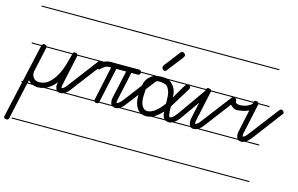

<svg xmlns="http://www.w3.org/2000/svg" viewBox="-147 -785 1991 1283"><g transform="rotate(15 848.5 -144.0)"><path d="M394 -14H293Q281 -9 270 -9Q258 -9 250 -14H155Q135 -7 116 -7Q96 -7 79 -14H41L-15 241Q-18 254 -30 254Q-41 254 -45.5 250Q-50 246 -50 240Q-50 234 -49 234L6 -14H0V-21H8L66 -280H0V-287H69Q71 -290 73 -293Q76 -297 83 -297H86Q98 -295 101 -287H282Q286 -297 297 -297Q307 -297 312 -292Q314 -290 315 -287H394V-280H317V-279Q317 -278 316 -275Q315 -272 315 -271L271 -66Q269 -57 269 -51Q269 -48 270 -44Q278 -44 286.5 -51Q295 -58 303 -69L461 -277Q468 -285 475 -285Q482 -285 488 -279Q494 -273 494 -266Q494 -260 490 -256L331 -47Q318 -30 304 -21H394ZM102 -277Q102 -276 102 -275L67 -114Q64 -106 64 -93Q64 -73 77 -58Q90 -43 117 -43Q152 -43 178.5 -65Q205 -87 225.5 -122Q246 -157 259 -199Q271 -240 281 -280H103Q103 -279 102 -277ZM394 239H0V232H394ZM394 -535H0V-542H394ZM243 -22Q234 -35 234 -51Q234 -55 234.5 -60.5Q235 -66 237 -73V-75Q210 -40 177 -23Q175 -22 173 -21H243ZM47 -38 43 -21H65Q55 -28 47 -38Z M779 -280H756V-279Q756 -262 738 -262H695L652 -64Q650 -55 650 -49Q650 -47 652 -43Q659 -43 667.5 -50Q676 -57 685 -67L843 -275Q849 -283 856 -283Q863 -283 869.5 -277.5Q876 -272 876 -266Q876 -258 872 -254L712 -46Q700 -30 687 -21H779V-14H676Q664 -8 652 -8Q640 -8 631 -14H536Q532 -7 525 -7Q511 -7 506 -14H394V-21H504V-23Q504 -28 505 -29L555 -262H540Q527 -262 517 -256.5Q507 -251 499.5 -244.5Q492 -238 486.5 -233Q481 -228 477 -228Q469 -228 463 -234Q457 -240 457 -246Q457 -257 466 -266Q474 -274 484 -280H394V-287H498Q506 -290 515 -293Q530 -297 540 -297H738Q751 -297 755 -287H779ZM591 -262 539 -22V-21H623Q615 -32 615 -51Q615 -62 617 -71L659 -262ZM779 239H394V232H779ZM779 -535H394V-542H779Z M1137 -14H1045Q1033 -8 1021 -8Q1009 -8 998 -14H899Q882 -8 862 -8Q845 -8 831 -14H779V-21H819Q809 -28 801 -40Q779 -71 779 -118Q779 -181 789 -215Q795 -238 811 -256Q827 -272 842 -280H779V-287H860Q861 -287 863 -287Q887 -291 924 -289Q930 -288 935 -287H1137V-280H1092L1093 -279Q1100 -273 1100 -268.5Q1100 -264 1096 -257Q1092 -250 1086 -240L1073 -219Q1066 -207 1056 -192L1008 -113Q1008 -42 1021 -42Q1037 -42 1065 -79L1204 -276Q1210 -284 1218 -284Q1225 -284 1231 -278.5Q1237 -273 1237 -267Q1237 -262 1233 -256L1094 -59Q1075 -33 1057 -21H1137ZM862 -43Q913 -43 972 -124Q972 -181 965.5 -202.5Q959 -224 948.5 -236.5Q938 -249 920 -251Q905 -255 893 -255Q886 -255 880 -254Q870 -251 849 -240Q815 -221 815 -161Q813 -140 813.5 -132Q814 -124 814 -113.5Q814 -103 817.5 -89.5Q821 -76 827 -66Q841 -43 862 -43ZM920 -342Q915 -333 906 -333Q897 -333 891.5 -340Q886 -347 886 -353.5Q886 -360 890 -366L976 -478Q984 -486 990.5 -486Q997 -486 1004 -480Q1011 -474 1011 -467Q1011 -461 1006 -453ZM984 -250Q1005 -223 1005 -175L1038 -232Q1058 -268 1070 -280H952Q969 -270 984 -250ZM1137 -535H779V-542H1137ZM1137 239H779V232H1137ZM974 -70Q950 -43 922 -25Q919 -23 915 -21H989L988 -22Q974 -37 974 -70Z M1468 -14H1217Q1204 -8 1191 -8Q1180 -8 1172 -14H1137V-21H1166Q1158 -35 1158 -48Q1158 -61 1160 -73L1204 -280H1137V-287H1205Q1209 -297 1220 -297H1221Q1233 -295 1237 -292Q1239 -290 1240 -287H1468V-280H1410Q1411 -279 1412 -278Q1419 -272 1419 -266V-262Q1419 -242 1450 -242Q1489 -242 1518 -262Q1528 -268 1534 -276Q1540 -284 1546.5 -284Q1553 -284 1559.5 -278Q1566 -272 1566 -266Q1566 -241 1517 -222Q1497 -213 1478 -209.5Q1459 -206 1452 -205.5Q1445 -205 1440 -205H1436Q1432 -205 1428 -206Q1415 -208 1393 -229L1255 -47Q1243 -31 1229 -21H1468ZM1195 -66Q1193 -57 1193 -52Q1193 -47 1194 -44Q1208 -44 1227 -69L1386 -277Q1387 -279 1388 -280H1241ZM1468 -535H1137V-542H1468ZM1468 239H1137V232H1468Z M1645 -280H1569Q1569 -279 1568.5 -277.5Q1568 -276 1568 -275L1523 -66Q1522 -57 1522 -51Q1522 -48 1523 -44Q1530 -44 1538.5 -51Q1547 -58 1555 -69L1714 -277Q1720 -285 1727 -285Q1734 -285 1740.5 -279Q1747 -273 1747 -266Q1747 -260 1742 -256L1584 -47Q1570 -30 1556 -21H1645V-14H1545Q1533 -8 1523 -8Q1509 -8 1501 -14H1468V-21H1494Q1486 -35 1486 -52Q1486 -61 1489 -73L1533 -280H1468V-287H1534Q1538 -297 1550 -297Q1559 -297 1564 -292Q1566 -289 1567 -287H1645ZM1645 -535H1468V-542H1645ZM1645 239H1468V232H1645Z"/></g></svg>

Font: Gruenewald VA 1. Klasse
Style: Regular
Weight: 400
Designer: Peter Wiegel
Foundry: Peter Wiegel, nach dem Schriftentwurf von Dr. H. Gr¸newald
Version: Version 0.007